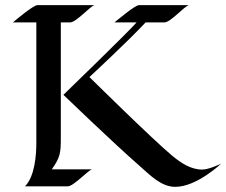

<svg xmlns="http://www.w3.org/2000/svg" viewBox="-20 -723 878 745"><path d="M838 -88C838 -88 791 -65 765 -65C720 -65 682 -91 649 -118C573 -181 327 -424 327 -424C327 -424 476 -562 545 -636H618C642 -636 695 -699 713 -703H519C504 -703 438 -647 424 -636H510C474 -595 226 -355 226 -355C226 -355 421 -167 523 -78C562 -44 605 2 660 2C744 2 838 -88 838 -88ZM125 -703C110 -703 44 -648 30 -636H121V-170C121 -120 115 -39 77 0H243C266 0 324 -65 338 -66C170 -66 199 -66 181 -66C214 -113 216 -129 216 -189V-636H252C276 -636 333 -702 347 -703Z"/></svg>

Font: Fondamento
Style: Regular
Weight: 400
Designer: Astigmatic (AOETI)
Foundry: Astigmatic (AOETI)
Version: Version 1.001